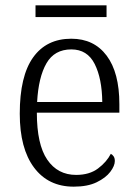

<svg xmlns="http://www.w3.org/2000/svg" viewBox="-20 -689 515 719"><path d="M256 10Q161 10 107.5 -61.5Q54 -133 54 -263Q54 -404 104 -474Q154 -544 247 -544Q332 -544 379.5 -480.5Q427 -417 427 -299V-267H118Q118 -148 157 -91Q196 -34 265 -34Q315 -34 347 -58Q379 -82 395 -113Q401 -110 405.5 -103.5Q410 -97 410 -86Q410 -68 393 -45.5Q376 -23 342 -6.5Q308 10 256 10ZM363 -307Q362 -395 334.5 -449.5Q307 -504 247 -504Q184 -504 154 -452Q124 -400 119 -307ZM113 -625V-669H379V-625Z"/></svg>

Font: Noto Serif Tamil SemiCondensed Light
Style: Italic
Weight: 300
Width: 4
Italic angle: -12°
Designer: Indian Type Foundry, Tom Grace, and the Monotype Design Team
Foundry: Monotype Imaging Inc.
Version: Version 2.003; ttfautohint (v1.8.4.7-5d5b)